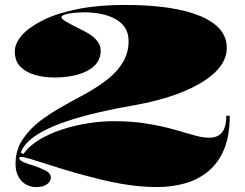

<svg xmlns="http://www.w3.org/2000/svg" viewBox="-20 -743 991 778"><path d="M127 15Q90 15 66.5 -10.5Q43 -36 43 -79Q43 -133 69.5 -174.5Q96 -216 140 -251Q178 -280 225 -307Q272 -334 323 -361Q381 -393 420.5 -425.5Q460 -458 480.5 -495Q501 -532 501 -576Q501 -618 476.5 -643.5Q452 -669 412 -681Q372 -693 323 -693Q297 -693 275.5 -690.5Q254 -688 241.5 -683.5Q229 -679 229 -673Q229 -667 246 -656.5Q263 -646 305 -625Q350 -604 369 -583Q388 -562 388 -538Q388 -501 363 -477Q338 -453 296 -441Q254 -429 202 -429Q158 -429 121.5 -439.5Q85 -450 62.5 -473Q40 -496 40 -534Q40 -568 69.5 -601Q99 -634 156 -662Q213 -690 296 -706.5Q379 -723 485 -723Q684 -723 791.5 -678Q899 -633 899 -549Q899 -496 852 -450.5Q805 -405 718.5 -370Q632 -335 510 -314Q374 -290 279.5 -261Q185 -232 131.5 -198Q78 -164 64 -124L75 -119Q98 -152 139.5 -177Q181 -202 232 -218.5Q283 -235 337 -243.5Q391 -252 440 -252Q516 -252 576 -242Q636 -232 682.5 -219Q729 -206 764.5 -195.5Q800 -185 827 -185Q863 -185 880 -207Q897 -229 897 -274H911Q911 -193 888 -138Q865 -83 824 -49Q783 -15 729.5 0Q676 15 616 15Q559 15 501.5 6.5Q444 -2 389 -15.5Q334 -29 284 -43Q229 -59 184 -73.5Q139 -88 108 -97.5Q77 -107 65 -107Q58 -107 58 -103Q58 -93 76.5 -85.5Q95 -78 118 -71Q143 -63 164.5 -52Q186 -41 186 -23Q186 -8 170.5 3.5Q155 15 127 15Z"/></svg>

Font: Kalnia SemiExpanded
Style: Bold
Weight: 700
Width: 6
Designer: Frida Medrano
Foundry: Frida Medrano
Version: Version 1.105